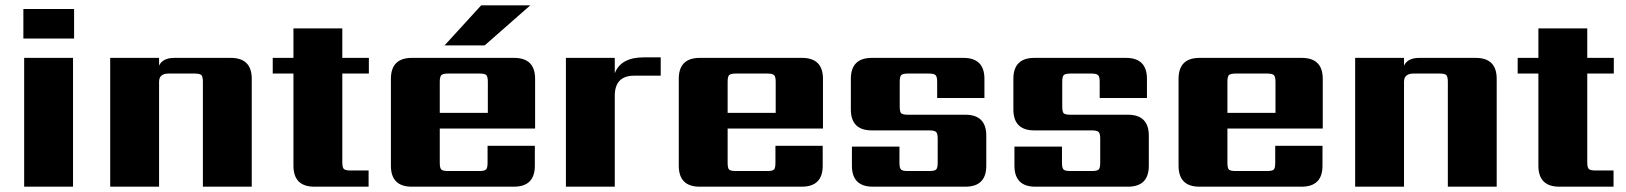

<svg xmlns="http://www.w3.org/2000/svg" viewBox="-20 -703 6124 723"><path d="M255 0H71V-485H255ZM68 -558V-669H259V-558Z M636 -485H849Q928 -485 928 -406V0H744V-395Q744 -414 738.5 -420Q733 -426 713 -426H615Q579 -426 579 -395V0H395V-485H579V-456Q593 -485 636 -485Z M1369 -426H1269V-92Q1269 -72 1275 -66.5Q1281 -61 1300 -61H1368V0H1164Q1085 0 1085 -79V-426H1007V-485H1085V-596H1269V-485H1369Z M1977 -683 1805 -532H1654L1792 -683ZM1636 -278H1817V-395Q1817 -414 1811.5 -420Q1806 -426 1786 -426H1667Q1648 -426 1642 -420Q1636 -414 1636 -395ZM1531 -485H1916Q1995 -485 1995 -406V-219H1636V-90Q1636 -70 1642 -64.5Q1648 -59 1667 -59H1785Q1804 -59 1810 -64.5Q1816 -70 1816 -90V-154H1994V-79Q1994 0 1915 0H1531Q1452 0 1452 -79V-406Q1452 -485 1531 -485Z M2404 -487H2468V-418H2368Q2295 -418 2295 -342V0H2111V-485H2295V-427Q2318 -487 2404 -487Z M2720 -278H2901V-395Q2901 -414 2895 -420Q2889 -426 2870 -426H2751Q2731 -426 2725.5 -420Q2720 -414 2720 -395ZM2615 -485H3000Q3079 -485 3079 -406V-219H2720V-90Q2720 -70 2725.5 -64.5Q2731 -59 2751 -59H2869Q2889 -59 2894.5 -64.5Q2900 -70 2900 -90V-154H3078V-79Q3078 0 2999 0H2615Q2536 0 2536 -79V-406Q2536 -485 2615 -485Z M3511 -90V-181Q3511 -200 3505 -206Q3499 -212 3480 -212H3263Q3184 -212 3184 -291V-406Q3184 -485 3263 -485H3608Q3687 -485 3687 -406V-334H3509V-395Q3509 -414 3503 -420Q3497 -426 3478 -426H3399Q3379 -426 3373.5 -420Q3368 -414 3368 -395V-302Q3368 -282 3373.5 -276.5Q3379 -271 3399 -271H3615Q3694 -271 3694 -192V-79Q3694 0 3615 0H3267Q3188 0 3188 -79V-151H3367V-90Q3367 -70 3373 -64.5Q3379 -59 3398 -59H3480Q3499 -59 3505 -64.5Q3511 -70 3511 -90Z M4123 -90V-181Q4123 -200 4117 -206Q4111 -212 4092 -212H3875Q3796 -212 3796 -291V-406Q3796 -485 3875 -485H4220Q4299 -485 4299 -406V-334H4121V-395Q4121 -414 4115 -420Q4109 -426 4090 -426H4011Q3991 -426 3985.5 -420Q3980 -414 3980 -395V-302Q3980 -282 3985.5 -276.5Q3991 -271 4011 -271H4227Q4306 -271 4306 -192V-79Q4306 0 4227 0H3879Q3800 0 3800 -79V-151H3979V-90Q3979 -70 3985 -64.5Q3991 -59 4010 -59H4092Q4111 -59 4117 -64.5Q4123 -70 4123 -90Z M4602 -278H4783V-395Q4783 -414 4777 -420Q4771 -426 4752 -426H4633Q4613 -426 4607.5 -420Q4602 -414 4602 -395ZM4497 -485H4882Q4961 -485 4961 -406V-219H4602V-90Q4602 -70 4607.5 -64.5Q4613 -59 4633 -59H4751Q4771 -59 4776.5 -64.5Q4782 -70 4782 -90V-154H4960V-79Q4960 0 4881 0H4497Q4418 0 4418 -79V-406Q4418 -485 4497 -485Z M5324 -485H5537Q5616 -485 5616 -406V0H5432V-395Q5432 -414 5426.5 -420Q5421 -426 5401 -426H5303Q5267 -426 5267 -395V0H5083V-485H5267V-456Q5281 -485 5324 -485Z M6057 -426H5957V-92Q5957 -72 5963 -66.5Q5969 -61 5988 -61H6056V0H5852Q5773 0 5773 -79V-426H5695V-485H5773V-596H5957V-485H6057Z"/></svg>

Font: Sarpanch ExtraBold
Style: Regular
Weight: 800
Designer: Manushi Parikh (Devanagari and Latin), Jyotish Sonowal (Devanagari)
Foundry: Indian Type Foundry
Version: Version 2.004;PS 1.0;hotconv 1.0.78;makeotf.lib2.5.61930; tt